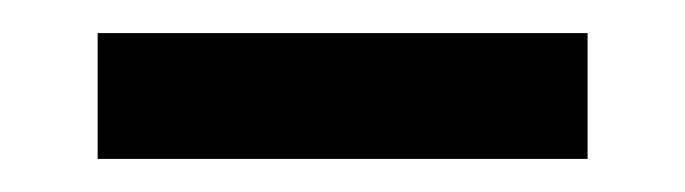

<svg xmlns="http://www.w3.org/2000/svg" viewBox="-20 -684 414 116"><path d="M39 -664V-588H335V-664Z"/></svg>

Font: LT Wave Medium
Style: Regular
Weight: 500
Designer: Daniel Lyons
Version: Version 2.5 (Glyphs App)